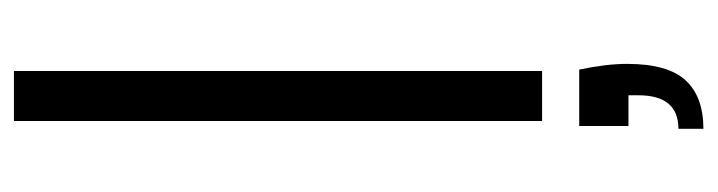

<svg xmlns="http://www.w3.org/2000/svg" viewBox="-388 -392 1006 269"><g transform="rotate(-90 114.5 -257.0)"><path d="M150 -740V0H80V-740ZM152 52Q160 90 160 119Q160 176 137 201Q114 226 69 226V191Q116 191 116 135V121H73V52Z"/></g></svg>

Font: A Bank Premium Light
Style: Regular
Weight: 300
Designer: Ninad Kale (Devanagari), Jonny Pinhorn (Latin), Htun Naung (Myanmar)
Foundry: Indian Type Foundry
Version: 4.004